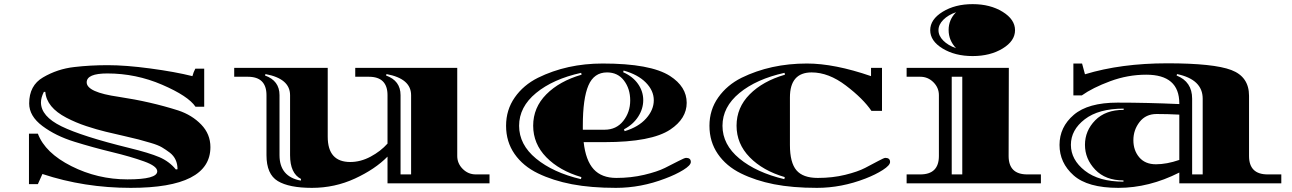

<svg xmlns="http://www.w3.org/2000/svg" viewBox="-20 -886 6243 928"><path d="M910 -518Q915 -537 924 -554H967V-370H925Q890 -422 763.5 -476.5Q637 -531 499 -531Q399 -531 399 -488Q399 -440 554 -418Q707 -395 842 -352Q908 -330 952.5 -284Q997 -238 997 -175Q997 22 612 22Q387 22 185 -45L163 4H120V-240H163Q198 -147 325 -83Q452 -19 596 -19Q740 -19 740 -58Q740 -83 676 -106Q612 -129 521 -151Q430 -173 339.5 -201Q249 -229 185 -277Q121 -325 121 -386Q121 -473 188 -512Q258 -553 339 -562Q415 -571 501.5 -571Q588 -571 707 -555Q826 -539 910 -518ZM178 -391Q178 -324 277 -275.5Q376 -227 604 -171Q702 -147 750 -126.5Q798 -106 830 -67L838 -68Q838 -119 801 -148Q781 -163 762.5 -174Q744 -185 708 -195.5Q672 -206 649.5 -212Q627 -218 580.5 -228.5Q534 -239 490.5 -249.5Q447 -260 397 -276.5Q347 -293 301 -317Q205 -367 199 -442H192Q178 -414 178 -391Z M1853 0V-129Q1793 -68 1695.5 -23Q1598 22 1487.5 22Q1377 22 1322.5 -11Q1268 -44 1268 -136V-426Q1268 -515 1178 -515H1112V-558H1564V-225Q1564 -103 1673 -103Q1723 -103 1771.5 -129Q1820 -155 1853 -192V-426Q1853 -515 1763 -515H1697V-558H2190V-132Q2190 -96 2216.5 -69.5Q2243 -43 2280 -43H2346V0ZM1331 -426V-136Q1331 -32 1434 -13L1435 -21Q1382 -48 1382 -136V-426Q1382 -506 1263 -528L1261 -521Q1331 -496 1331 -426ZM1916 -426V-43H1967V-426Q1967 -506 1848 -528L1846 -521Q1916 -496 1916 -426Z M2902 -199H2801Q2811 -110 2849.5 -68Q2888 -26 2959 -26Q3030 -26 3093.5 -41Q3157 -56 3194 -74.5Q3231 -93 3260 -108Q3289 -123 3296 -123Q3319 -123 3319 -103Q3319 -87 3282.5 -64.5Q3246 -42 3195 -23Q3078 22 2957 22Q2836 22 2744.5 4.5Q2653 -13 2580.5 -48Q2508 -83 2467 -142Q2426 -201 2426 -278Q2426 -355 2468 -415Q2510 -475 2580 -510Q2720 -579 2893 -579Q3124 -579 3218 -519Q3299 -467 3299 -389Q3299 -313 3220 -260Q3129 -199 2902 -199ZM2914 -536Q2851 -536 2824 -473Q2797 -410 2797 -279V-259H2902Q2959 -259 2992.5 -301.5Q3026 -344 3026 -400.5Q3026 -457 2996 -496.5Q2966 -536 2914 -536ZM2791 -525 2789 -534Q2653 -504 2571 -436.5Q2489 -369 2489 -278Q2489 -187 2571 -119.5Q2653 -52 2788 -20L2790 -30Q2684 -61 2620.5 -126Q2557 -191 2557 -278.5Q2557 -366 2620.5 -430Q2684 -494 2791 -525ZM2996 -261 2999 -252Q3066 -272 3103 -313.5Q3140 -355 3140 -401.5Q3140 -448 3101.5 -487Q3063 -526 2994 -545L2992 -537Q3039 -516 3064 -480Q3089 -444 3089 -402Q3089 -360 3064.5 -322Q3040 -284 2996 -261Z M4259 -123Q4282 -123 4282 -103Q4282 -87 4247 -64.5Q4212 -42 4163 -23Q4047 22 3928.5 22Q3810 22 3721 4.5Q3632 -13 3561 -48Q3490 -83 3449.5 -142Q3409 -201 3409 -278Q3409 -355 3451.5 -415Q3494 -475 3564 -510Q3705 -579 3880 -579Q4013 -579 4190 -518V-558H4243V-350H4192Q4152 -409 4068.5 -472.5Q3985 -536 3903 -536Q3798 -536 3798 -415V-185Q3798 -100 3829.5 -63Q3861 -26 3932.5 -26Q4004 -26 4065 -41Q4126 -56 4161.5 -74.5Q4197 -93 4225 -108Q4253 -123 4259 -123ZM3774 -525 3772 -534Q3636 -504 3554 -436.5Q3472 -369 3472 -278Q3472 -187 3554 -119.5Q3636 -52 3771 -20L3773 -30Q3667 -61 3603.5 -126Q3540 -191 3540 -278.5Q3540 -366 3603.5 -430Q3667 -494 3774 -525Z M4945 -43H5011V0H4362V-43H4428Q4518 -43 4518 -132V-426Q4518 -462 4491.5 -488.5Q4465 -515 4428 -515H4362V-558H4856L4855 -132Q4855 -43 4945 -43ZM4631 -43V-515H4580V-43ZM4826 -829Q4886 -792 4886 -740Q4886 -688 4826 -651.5Q4766 -615 4681 -615Q4596 -615 4536 -651.5Q4476 -688 4476 -740Q4476 -792 4536 -829Q4596 -866 4681 -866Q4766 -866 4826 -829ZM4601 -653Q4565 -691 4565 -741Q4565 -791 4601 -827Q4563 -814 4539.5 -790.5Q4516 -767 4516 -740Q4516 -713 4539.5 -689.5Q4563 -666 4601 -653Z M5210 -579 5224 -527Q5398 -580 5622 -580Q5846 -580 5931.5 -547.5Q6017 -515 6017 -423V-132Q6017 -43 6107 -43H6173V0H5680V-52Q5534 22 5385.5 22Q5237 22 5169 -38.5Q5101 -99 5101 -185.5Q5101 -272 5170 -331Q5239 -390 5381.5 -390Q5524 -390 5680 -383V-386Q5680 -525 5520 -525Q5431 -525 5346 -493.5Q5261 -462 5209 -425H5168V-579ZM5680 -113V-332Q5623 -335 5570.5 -335Q5518 -335 5488 -296.5Q5458 -258 5458 -208.5Q5458 -159 5486.5 -125.5Q5515 -92 5567 -92Q5619 -92 5680 -113ZM5742 -409V-43H5793V-409Q5793 -502 5669 -528L5667 -521Q5742 -491 5742 -409ZM5410 -8V-14Q5323 -14 5273.5 -66Q5224 -118 5224 -186Q5224 -254 5273.5 -304.5Q5323 -355 5411 -355V-361Q5290 -361 5223 -309.5Q5156 -258 5156 -186Q5156 -114 5223.5 -61Q5291 -8 5410 -8Z"/></svg>

Font: Diplomata
Style: Regular
Weight: 400
Width: 7
Designer: Eduardo Rodriguez Tunni
Foundry: Eduardo Rodriguez Tunni
Version: Version 1.001